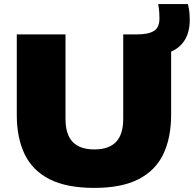

<svg xmlns="http://www.w3.org/2000/svg" viewBox="-20 -908 947 938"><path d="M441 10Q305.5 10 222 -32.5Q138.5 -75 100.2 -155Q62 -235 62 -347V-740H300V-328Q300 -251 335.2 -214.5Q370.5 -178 441 -178Q511.5 -178 546.8 -214.5Q582 -251 582 -328V-740H650Q705.5 -740 732.2 -757Q759 -774 759 -818Q759 -831.5 758 -847.5Q757 -863.5 753 -888H898Q904 -864 905.5 -846Q907 -828 907 -812Q907 -752 883 -713Q859 -674 816 -656V-347Q816 -235 777.8 -155Q739.5 -75 656.8 -32.5Q574 10 441 10Z"/></svg>

Font: Encode Sans Expanded Black
Style: Regular
Weight: 900
Width: 7
Designer: Multiple Designers
Foundry: Impallari Type
Version: Version 3.000; ttfautohint (v1.8.3) -l 8 -r 50 -G 200 -x 14 